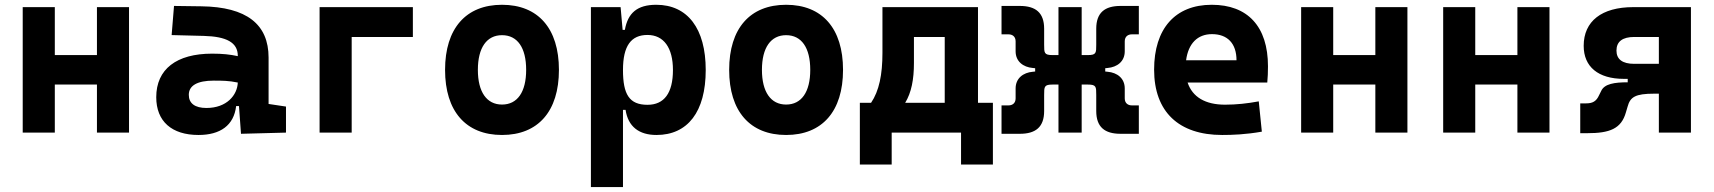

<svg xmlns="http://www.w3.org/2000/svg" viewBox="-20 -547 7071 792"><path d="M379.9 0H512.2V-517.6H379.9V-319.8H206.1V-517.6H73.7V0H206.1V-198.2H379.9Z M974.1 4.9 1159.7 0V-107.4L1087.9 -118.2V-309.6C1087.9 -446.3 998 -518.6 810.5 -521L697.8 -522.5L688 -402.3L820.3 -398.9C913.6 -396.5 960.9 -372.1 960.9 -316.9V-315.4C929.7 -322.3 897.9 -325.7 855 -325.7C708 -325.7 624.5 -261.7 624.5 -146C624.5 -46.4 688.5 9.8 798.8 9.8C888.7 9.8 944.8 -29.8 954.1 -109.4H965.8ZM960.9 -206.5C959 -154.8 915.5 -101.6 831.5 -101.6C784.2 -101.6 758.8 -120.6 758.8 -155.8C758.8 -194.3 794.4 -214.4 861.3 -214.4C895.5 -214.4 923.3 -214.4 960.9 -206.5Z M1298.3 0H1430.7V-394.5H1683.1V-517.6H1298.3Z M2050.8 9.8C2199.7 9.8 2285.6 -87.9 2285.6 -258.8C2285.6 -429.7 2199.7 -527.3 2050.8 -527.3C1901.9 -527.3 1815.9 -429.7 1815.9 -258.8C1815.9 -87.9 1901.9 9.8 2050.8 9.8ZM2050.8 -115.7C1987.8 -115.7 1951.2 -167.5 1951.2 -258.8C1951.2 -350.6 1987.8 -401.9 2050.8 -401.9C2114.3 -401.9 2150.4 -350.6 2150.4 -258.8C2150.4 -167.5 2114.3 -115.7 2050.8 -115.7Z M2417.5 224.6H2549.8V-93.8H2560.5C2570.8 -24.9 2615.7 9.8 2688 9.8C2816.4 9.8 2891.1 -85.4 2891.1 -258.3C2891.1 -429.2 2816.4 -527.3 2687 -527.3C2608.4 -527.3 2569.8 -493.2 2557.6 -423.8H2548.3L2540 -517.6H2417.5ZM2549.8 -258.3C2549.8 -358.4 2583.5 -402.8 2650.9 -402.8C2717.8 -402.8 2755.9 -350.1 2755.9 -258.3C2755.9 -163.1 2719.7 -114.7 2650.9 -114.7C2575.7 -114.7 2549.8 -157.7 2549.8 -258.3Z M3222.7 9.8C3371.6 9.8 3457.5 -87.9 3457.5 -258.8C3457.5 -429.7 3371.6 -527.3 3222.7 -527.3C3073.7 -527.3 2987.8 -429.7 2987.8 -258.8C2987.8 -87.9 3073.7 9.8 3222.7 9.8ZM3222.7 -115.7C3159.7 -115.7 3123 -167.5 3123 -258.8C3123 -350.6 3159.7 -401.9 3222.7 -401.9C3286.1 -401.9 3322.3 -350.6 3322.3 -258.8C3322.3 -167.5 3286.1 -115.7 3222.7 -115.7Z M3526.9 131.8H3658.2V0H3944.3V131.8H4075.7V-123H4014.2V-517.6H3620.1V-329.1C3620.1 -239.3 3606.4 -171.9 3573.2 -123H3526.9ZM3877 -123H3713.9C3739.7 -165.5 3750 -219.2 3750 -287.6V-394.5H3877Z M4111.3 4.9H4187C4252 4.9 4287.1 -22.9 4287.1 -88.9V-153.8V-155.3C4287.1 -189.5 4287.1 -198.2 4321.8 -198.2H4346.2V0H4441.9V-198.2H4467.3C4502 -198.2 4502 -189.5 4502 -155.3V-153.8V-88.9C4502 -22.9 4537.1 4.9 4602.1 4.9H4677.7V-112.3H4648.4C4633.8 -112.3 4619.6 -120.6 4619.6 -141.1V-182.1C4619.6 -224.1 4588.4 -247.6 4548.8 -251L4539.1 -252V-265.6L4548.8 -266.6C4588.4 -270 4619.6 -293.5 4619.6 -335.4V-376.5C4619.6 -397 4633.8 -405.3 4648.4 -405.3H4677.7V-522.5H4602.1C4537.1 -522.5 4502 -494.6 4502 -428.7V-364.3V-362.8C4502 -328.6 4502 -319.8 4467.3 -319.8H4441.9V-517.6H4346.2V-319.8H4321.8C4287.1 -319.8 4287.1 -328.6 4287.1 -362.8V-364.3V-428.7C4287.1 -494.6 4252 -522.5 4187 -522.5H4111.3V-405.3H4140.6C4155.3 -405.3 4169.4 -397 4169.4 -376.5V-335.4C4169.4 -293.5 4200.7 -270 4240.2 -266.6L4250 -265.6V-252L4240.2 -251C4200.7 -247.6 4169.4 -224.1 4169.4 -182.1V-141.1C4169.4 -120.6 4155.3 -112.3 4140.6 -112.3H4111.3Z M5021.5 9.8C5063.5 9.8 5118.7 7.8 5185.1 -3.9L5172.4 -128.9C5125 -120.1 5080.1 -115.2 5033.2 -115.2C4952.1 -115.2 4898.9 -146.5 4878.9 -206.5H5207.5C5209.5 -227.5 5210.4 -249 5210.4 -273.4C5210.4 -438.5 5126 -527.3 4978.5 -527.3C4827.6 -527.3 4740.7 -428.7 4740.7 -259.8C4740.7 -85.9 4842.3 9.8 5021.5 9.8ZM4872.6 -298.3C4881.8 -367.7 4919.9 -406.2 4979.5 -406.2C5043 -406.2 5080.6 -368.2 5080.6 -298.3Z M5653.3 0H5785.6V-517.6H5653.3V-319.8H5479.5V-517.6H5347.2V0H5479.5V-198.2H5653.3Z M6239.3 0H6371.6V-517.6H6239.3V-319.8H6065.4V-517.6H5933.1V0H6065.4V-198.2H6239.3Z M6678.2 -221.7H6694.3V-207.5C6640.6 -207.5 6597.7 -201.7 6584.5 -170.9L6576.2 -154.3C6564.9 -128.9 6549.3 -120.6 6522.9 -120.6H6498.5V2.4H6527.8C6619.6 2.4 6668 -15.6 6687 -84L6693.8 -106.9C6704.6 -147 6725.6 -160.6 6803.7 -160.6H6822.8V0H6955.1V-517.6H6717.3C6586.9 -517.6 6512.7 -459.5 6512.7 -357.9C6512.7 -271.5 6572.8 -221.7 6678.2 -221.7ZM6822.8 -283.7H6721.2C6672.9 -283.7 6647.9 -302.2 6647.9 -338.4C6647.9 -375.5 6672.9 -394.5 6721.2 -394.5H6822.8Z"/></svg>

Font: CaskaydiaCove Nerd Font
Style: Bold
Weight: 700
Designer: Aaron Bell
Foundry: Saja Typeworks
Version: Version 2111.1;Nerd Fonts 2.3.0